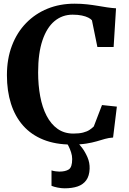

<svg xmlns="http://www.w3.org/2000/svg" viewBox="-20 -772 698 1040"><path d="M367.5 11Q280.5 11 214.8 -15.5Q149 -42 105.2 -91.5Q61.5 -141 39.5 -210.2Q17.5 -279.5 17.5 -364.5Q17.5 -453.5 44.8 -525Q72 -596.5 121.5 -647.2Q171 -698 237.5 -725Q304 -752 383 -752Q420.5 -752 451.5 -748.5Q482.5 -745 509 -740.5Q535.5 -736 560 -732.2Q584.5 -728.5 608.5 -727L595.5 -517.5H507.5L478 -662Q472 -669.5 458.2 -676.5Q444.5 -683.5 423.2 -688Q402 -692.5 373 -692.5Q317.5 -692.5 275.5 -657.8Q233.5 -623 210 -553.5Q186.5 -484 186.5 -380Q186.5 -310.5 197.8 -250.2Q209 -190 232.5 -144.8Q256 -99.5 292 -74Q328 -48.5 377.5 -48.5Q409 -48.5 430.2 -54Q451.5 -59.5 465 -68.5Q478.5 -77.5 488 -87L532.5 -203L613 -194.5L592.5 -27Q569 -25.5 548.2 -19.5Q527.5 -13.5 503.8 -6.5Q480 0.5 447.2 5.8Q414.5 11 367.5 11ZM330 248Q312.5 248 292.2 244Q272 240 259 234.5V151Q269.5 154.5 282.2 156Q295 157.5 301.5 157.5Q334 157.5 352.5 145.8Q371 134 371 89.5Q371 71.5 365 53Q359 34.5 351.5 19.8Q344 5 338 -2L378 -6.5L397 -2Q408.5 7.5 424.8 29Q441 50.5 453.8 79.8Q466.5 109 465.5 142Q464 181 447.2 204.2Q430.5 227.5 400.8 237.8Q371 248 330 248Z"/></svg>

Font: Merriweather 36pt
Style: Bold
Weight: 700
Designer: Eben Sorkin
Foundry: Eben Sorkin
Version: Version 2.100